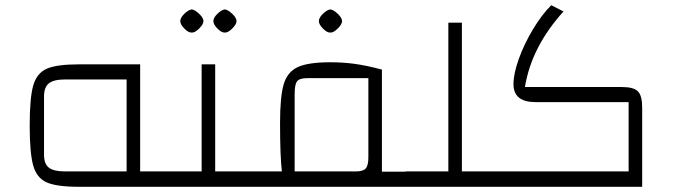

<svg xmlns="http://www.w3.org/2000/svg" viewBox="-20 -717 2595 737"><path d="M630 -59V0H283Q197 0 159 -17Q121 -34 107.5 -81.5Q94 -129 94 -235Q94 -341 107.5 -388.5Q121 -436 159 -453Q197 -470 283 -470H518V-59ZM466 -412H230Q186 -412 167.5 -397Q149 -382 149 -347V-123Q149 -88 167.5 -73.5Q186 -59 230 -59H466Z M936 -59V0H590V-59H754V-470H806V-59ZM672 -636Q672 -649 687.5 -664Q703 -679 716 -681Q729 -679 745 -663.5Q761 -648 761 -636Q761 -624 744.5 -607.5Q728 -591 716 -592Q704 -591 688 -607Q672 -623 672 -636ZM799 -636Q799 -649 814.5 -664Q830 -679 843 -681Q856 -679 872 -663.5Q888 -648 888 -636Q888 -624 871.5 -607.5Q855 -591 843 -592Q831 -591 815 -607Q799 -623 799 -636Z M1577 -58V0H896V-59H1062Q1055 -117 1055 -246Q1055 -346 1069 -393.5Q1083 -441 1123 -459.5Q1163 -478 1248 -478Q1296 -478 1340.5 -472Q1385 -466 1446 -450V-58ZM1394 -417H1159Q1130 -417 1120.5 -405Q1111 -393 1111 -356V-59H1346Q1374 -59 1384 -70.5Q1394 -82 1394 -113ZM1204 -636Q1204 -649 1219.5 -664Q1235 -679 1248 -681Q1261 -679 1277 -663.5Q1293 -648 1293 -636Q1293 -624 1276.5 -607.5Q1260 -591 1248 -592Q1236 -591 1220 -607Q1204 -623 1204 -636Z M1883 -59V0H1537V-59H1701V-630H1753V-59Z M1842 -59H2393V-325H2036Q1951 -325 1951 -394Q1951 -434 1971.5 -491Q1992 -548 2025.5 -604Q2059 -660 2096 -697L2143 -673Q2020 -537 1995 -383H2366Q2412 -383 2428.5 -366.5Q2445 -350 2445 -305V0H1842Z"/></svg>

Font: Changa ExtraLight
Style: Regular
Weight: 275
Designer: Eduardo Rodriguez Tunni
Foundry: Eduardo Rodriguez Tunni
Version: Version 2.002; ttfautohint (v1.5) -l 8 -r 50 -G 200 -x 14 -H